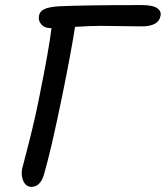

<svg xmlns="http://www.w3.org/2000/svg" viewBox="-20 -727 654 757"><path d="M104 9.8Q83.5 9.8 73 -11.2Q62.5 -32.2 66.9 -60.1L93.8 -164.1Q120.1 -267.6 136.2 -351.1Q172.4 -529.3 183.1 -616.2H179.2Q155.3 -616.2 142.6 -631.1Q129.9 -646 133.8 -665Q136.7 -682.1 154.1 -690.7Q171.4 -699.2 210 -702.1Q314.9 -707 538.1 -707Q583 -707 600.1 -694.6Q617.2 -682.1 612.8 -664.1Q605.5 -623 538.1 -623Q511.7 -623 456.1 -624Q400.4 -625 377 -625Q337.4 -625 275.9 -621.1Q259.8 -518.6 226.1 -353Q180.7 -131.3 152.8 -37.1Q138.2 9.8 104 9.8Z"/></svg>

Font: Shantell Sans Normal
Style: Italic
Weight: 400
Italic angle: -11.31°
Designer: Stephen Nixon, Anya Danilova, Shantell Martin
Foundry: Arrow Type
Version: Version 1.006;[559af2be0]